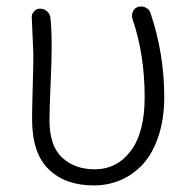

<svg xmlns="http://www.w3.org/2000/svg" viewBox="-20 -560 593 593"><path d="M269.5 12.7Q181.6 12.7 130.4 -37.1Q79.1 -86.9 79.1 -191.4Q79.1 -224.6 81.1 -293Q83 -361.3 83 -394.5L78.1 -507.8Q78.1 -517.6 85 -524.4Q91.8 -533.2 103.5 -533.2Q116.2 -533.2 125.5 -524.9Q134.8 -516.6 135.7 -504.9Q139.6 -470.7 139.6 -412.1Q139.6 -377.9 136.2 -298.8Q132.8 -219.7 132.8 -189.5Q132.8 -109.4 171.9 -73.2Q210.9 -37.1 272.5 -37.1Q340.8 -37.1 383.8 -93.8Q426.8 -150.4 426.8 -259.8Q426.8 -392.6 388.7 -502.9Q385.7 -514.6 391.1 -525.4Q396.5 -536.1 407.2 -539.1Q412.1 -540 416 -540Q423.8 -540 430.7 -536.1Q441.4 -531.2 445.3 -518.6Q487.3 -393.6 487.3 -259.8Q487.3 -194.3 470.2 -141.6Q453.1 -88.9 423.8 -55.7Q394.5 -22.5 355 -4.9Q315.4 12.7 269.5 12.7Z"/></svg>

Font: Gen Jyuu Gothic P Light
Style: Regular
Weight: 200
Designer: [Source Han Sans]
Ryoko NISHIZUKA  (kana & ideographs); Paul D. Hunt (Latin, Greek & Cyrillic); Wenlong ZHANG  (bopomofo
Version: Version 1.002.20150607